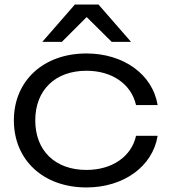

<svg xmlns="http://www.w3.org/2000/svg" viewBox="-20 -811 747 844"><path d="M578 -214C558 -123 473 -64 360 -64C223 -64 135 -148 135 -282C135 -415 223 -500 360 -500C472 -500 557 -442 578 -349H673C651 -484 523 -576 360 -576C171 -576 41 -456 41 -282C41 -107 171 13 360 13C523 13 651 -79 673 -214ZM166 -627H252L361 -736L471 -627H556L413 -791H309Z"/></svg>

Font: Bounded Light
Style: Regular
Weight: 300
Designer: Vlad Churkin
Version: Version 3.0